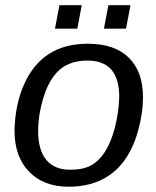

<svg xmlns="http://www.w3.org/2000/svg" viewBox="-20 -705 596 735"><path d="M527.3 -333.5Q527.3 -270 507.8 -201.4Q488.3 -132.8 451.9 -85.2Q415.5 -37.6 362.8 -13.9Q310.1 9.8 242.7 9.8Q147 9.8 91.3 -47.9Q35.6 -105.5 35.6 -204.6Q37.6 -304.2 71.8 -381.3Q106 -458.5 166.5 -498Q227.1 -537.6 316.4 -537.6Q418.9 -537.6 473.1 -484.1Q527.3 -430.7 527.3 -333.5ZM436.5 -333.5Q436.5 -473.1 315.4 -473.1Q249.5 -473.1 209.7 -439.2Q169.9 -405.3 147.9 -336.4Q126 -267.6 126 -203.1Q126 -130.9 157.2 -93Q188.5 -55.2 248 -55.2Q298.3 -55.2 328.9 -72Q359.4 -88.9 382.3 -124.8Q405.3 -160.6 419.7 -216.3Q434.1 -272 436.5 -333.5ZM377.9 -595.2 395 -685.1H479.5L462.4 -595.2ZM190.4 -595.2 207.5 -685.1H293L275.9 -595.2Z"/></svg>

Font: Liberation Sans
Style: Italic
Weight: 400
Italic angle: -12°
Designer: Steve Matteson
Foundry: Ascender Corporation
Version: Version 2.1.5